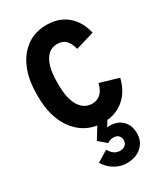

<svg xmlns="http://www.w3.org/2000/svg" viewBox="-253 -839 1105 1274"><g transform="rotate(-30 300.0 -202.0)"><path d="M328.5 17Q241 17 175.8 -28.2Q110.5 -73.5 74.2 -155.2Q38 -237 38 -347V-369Q38 -480 73.2 -561.8Q108.5 -643.5 172.5 -688.2Q236.5 -733 323.5 -733Q416 -733 478.2 -682Q540.5 -631 563.5 -535.5L421.5 -493Q409 -542 385.2 -565Q361.5 -588 321.5 -588Q261 -588 228 -531.5Q195 -475 195 -371.5V-344.5Q195 -242.5 230.2 -185.2Q265.5 -128 327.5 -128Q406 -128 430.5 -226.5L572.5 -184.5Q549.5 -89 485.5 -36Q421.5 17 328.5 17ZM330 329Q280.5 329 237 303Q193.5 277 168.5 233.5L252.5 182.5Q283 235 329.5 235Q355 235 370.5 221.5Q386 208 386 185.5Q386 162.5 372 149.2Q358 136 334.5 136Q307.5 136 286.5 151L228.5 101L297 -9.5H375L292.5 120.5L252.5 99Q272.5 78.5 298.5 67.2Q324.5 56 352.5 56Q412.5 56 448.8 92.5Q485 129 485 189.5Q485 251.5 442 290.2Q399 329 330 329Z"/></g></svg>

Font: Google Sans Code
Style: Regular
Weight: 400
Monospace: yes
Designer: Google Sans Code Authors
Foundry: Google LLC
Version: Version 6.000